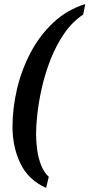

<svg xmlns="http://www.w3.org/2000/svg" viewBox="-20 -784 436 937"><path d="M205 133Q118 94 79.5 13.5Q41 -67 41 -165Q41 -256 63 -349.5Q85 -443 129.5 -527.5Q174 -612 241 -674.5Q308 -737 396 -764L386 -713Q332 -677 292.5 -619Q253 -561 226.5 -493Q200 -425 184.5 -356.5Q169 -288 162.5 -229.5Q156 -171 156 -132Q156 -93 161.5 -52.5Q167 -12 181 23Q195 58 218 79Z"/></svg>

Font: Noto Serif ExtraCondensed SemiBold
Style: Italic
Weight: 600
Width: 2
Italic angle: -12°
Designer: Monotype Design Team
Foundry: Monotype Imaging Inc.
Version: Version 2.013